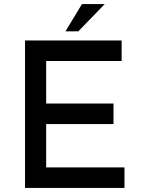

<svg xmlns="http://www.w3.org/2000/svg" viewBox="-20 -924 695 944"><path d="M103 -725H578V-624H207V-415H538V-314H207V-101H592V0H103ZM495 -904 365 -770H302L383 -904Z"/></svg>

Font: Reem Kufi Ink
Style: Regular
Weight: 400
Designer: Khaled Hosny
Version: Version 1.7